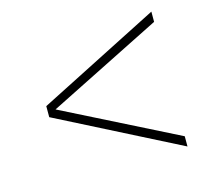

<svg xmlns="http://www.w3.org/2000/svg" viewBox="-79 -644 762 689"><g transform="rotate(-15 302.0 -299.5)"><path d="M537 -49 85 -279V-320L537 -550V-512L114 -300L537 -87Z"/></g></svg>

Font: Kantumruy Pro ExtraLight
Style: Regular
Weight: 250
Version: Version 1.002